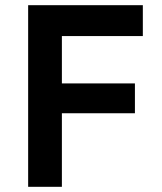

<svg xmlns="http://www.w3.org/2000/svg" viewBox="-20 -720 626 740"><path d="M88.5 0V-700H530.5V-581H218.5V-398.5H500V-283.5H218.5V0Z"/></svg>

Font: Geologica EX Med
Style: Regular
Weight: 500
Designer: Sindre Bremnes, Frode Helland
Foundry: Monokrom Skriftforlag AS
Version: Version 1.010;gftools[0.9.28]